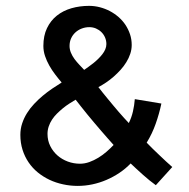

<svg xmlns="http://www.w3.org/2000/svg" viewBox="-20 -624 639 649"><path d="M562.3 -59.4Q552.4 -68.1 541.1 -78.5Q529.9 -88.9 518.6 -99.7Q507.2 -110.5 496.1 -121.3Q485 -132.1 475.8 -141.8Q494.3 -171.8 506.2 -205.5Q518.2 -239.3 525.5 -274L435.7 -288.9Q434.1 -268.1 429.4 -247.4Q424.7 -226.8 415.4 -208.1Q408.2 -215.7 399.4 -225.3Q390.6 -234.9 381.4 -245.6Q372.2 -256.3 362.7 -267.7Q353.3 -279.1 344.2 -290Q335.2 -300.9 327.1 -311Q319.1 -321.2 312.6 -329.5Q325.1 -336.2 338.4 -345Q351.7 -353.9 364 -364.7Q376.3 -375.5 387.5 -387.8Q398.6 -400 407 -413.8Q415.5 -427.5 420.3 -442.1Q425.2 -456.8 425.2 -472Q425.2 -491.1 419.5 -508.1Q413.8 -525.1 404.1 -539.9Q394.3 -554.6 380.6 -566.5Q366.9 -578.4 351 -586.7Q335.1 -595 317.3 -599.6Q299.4 -604.2 281.2 -604.2Q249.6 -604.2 221.4 -596.1Q193.1 -587.9 172.1 -571.1Q151.1 -554.3 138.9 -528.9Q126.6 -503.4 126.6 -468.8Q126.6 -451.4 132.2 -434.7Q137.8 -418 146.7 -402.3Q155.5 -386.7 166.6 -372.2Q177.6 -357.7 188.4 -345.1Q173 -335.6 156.4 -324.4Q139.9 -313.2 124.5 -300.3Q109 -287.4 95.3 -272.7Q81.5 -258.1 71.2 -241.5Q60.9 -225 54.9 -206.8Q48.8 -188.6 48.8 -168.2Q48.8 -141 56.2 -117.7Q63.5 -94.5 76.6 -75.2Q89.7 -55.9 107.8 -41.1Q125.9 -26.4 147.4 -16.2Q168.9 -6.1 193.2 -0.9Q217.4 4.4 242.7 4.4Q267.7 4.4 292.2 -0.8Q316.8 -6 339.8 -15.9Q362.9 -25.8 383.8 -39.8Q404.7 -53.8 421.6 -71.5Q430.7 -63 441.3 -53.1Q451.9 -43.2 463.1 -33.3Q474.2 -23.4 485.4 -14.3Q496.6 -5.1 506.7 2ZM364 -134Q353.4 -122.7 340.3 -111.3Q327.3 -99.9 312.5 -90.9Q297.7 -81.9 281.9 -76.2Q266.1 -70.6 250.4 -70.6Q229 -70.6 209.2 -77.9Q189.3 -85.3 174.1 -98.7Q158.9 -112.1 149.8 -130.5Q140.6 -148.9 140.6 -171.5Q140.6 -184.8 144.8 -196.9Q148.9 -209 156 -219.8Q163.1 -230.6 172.7 -240.1Q182.4 -249.6 192.8 -258.2Q203.2 -266.7 214.4 -273.9Q225.5 -281 235.7 -287Q244.1 -276.1 254.2 -263.4Q264.2 -250.7 275.3 -237.1Q286.5 -223.4 298.3 -209.5Q310.2 -195.6 321.5 -182.3Q332.9 -168.9 343.9 -156.6Q354.9 -144.3 364 -134ZM339.6 -475Q339.6 -466.1 335.9 -457.3Q332.2 -448.6 325.9 -440.6Q319.6 -432.5 311.8 -424.9Q304 -417.2 295.7 -410.6Q287.4 -404.1 279.2 -398.2Q271.1 -392.3 264.5 -387.8Q256.7 -396.2 248 -405.3Q239.4 -414.4 231.9 -424.4Q224.5 -434.4 219.8 -445.7Q215.1 -456.9 215.1 -468.8Q215.1 -482.9 220.5 -494.6Q225.8 -506.2 235.1 -514.6Q244.4 -523.1 256.5 -527.6Q268.6 -532.2 281.9 -532.2Q293.9 -532.2 304.3 -527.8Q314.7 -523.3 322.6 -515.6Q330.6 -507.8 335.1 -497.3Q339.6 -486.8 339.6 -475Z"/></svg>

Font: SaysetthaMai Thin
Style: Regular
Weight: 100
Designer: John M. Durdin
Foundry: Lao Script for Windows
Version: Version 1.101